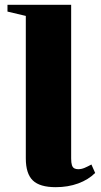

<svg xmlns="http://www.w3.org/2000/svg" viewBox="-20 -763 418 796"><path d="M211 13Q145 13 116 -15Q87 -43 87 -106.5V-697L11 -715V-743H275V-106Q275 -88 278.2 -78.2Q281.5 -68.5 288.2 -65Q295 -61.5 304 -61.5Q317.5 -61.5 330.5 -67Q343.5 -72.5 359 -81L374.5 -46Q346.5 -18 304.2 -2.5Q262 13 211 13Z"/></svg>

Font: Merriweather 120pt Black
Style: Regular
Weight: 900
Designer: Eben Sorkin
Foundry: Eben Sorkin
Version: Version 2.100